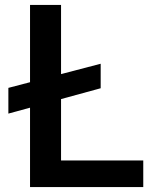

<svg xmlns="http://www.w3.org/2000/svg" viewBox="-20 -760 642 780"><path d="M389 -401.5 228 -357.5V-108H562V0H102V-322.5L14 -298.5V-403L102 -426V-740H228V-459L389 -501Z"/></svg>

Font: 1883 Sans SemiBold
Style: Regular
Weight: 600
Designer: 1883 Sans project is a fork of Public Sans.
Version: Version 1.009